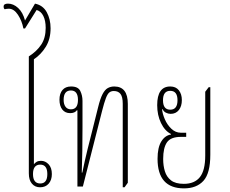

<svg xmlns="http://www.w3.org/2000/svg" viewBox="-33 -1029 1266 1059"><path d="M188 4Q160 4 143 -16Q126 -36 126 -73V-718Q170 -746 194.5 -783Q219 -820 219 -875Q219 -915 206 -941Q193 -967 169 -974L105 -872H96Q88 -914 66 -947.5Q44 -981 15 -981Q9 -981 3 -980Q-3 -979 -7 -978Q-13 -982 -13 -993Q-13 -1009 11 -1009Q41 -1009 67 -985Q93 -961 105 -916L160 -1009Q204 -1000 225 -961.5Q246 -923 246 -873Q246 -814 220 -771.5Q194 -729 154 -702V-123Q159 -130 168.5 -136Q178 -142 193 -142Q217 -142 235 -123Q253 -104 253 -69Q253 -36 235.5 -16Q218 4 188 4ZM189 -17Q228 -17 228 -69Q228 -121 189 -121Q149 -121 149 -69Q149 -17 189 -17Z M644 4V-457Q644 -495 631.5 -511Q619 -527 595 -527Q580 -527 570 -519Q560 -511 551 -487.5Q542 -464 530 -417L424 0H394V-420L391 -421Q380 -405 354 -405Q326 -405 310.5 -425Q295 -445 295 -479Q295 -513 311.5 -532.5Q328 -552 359 -552Q398 -552 410 -527Q422 -502 422 -473V-325Q422 -256 421 -196.5Q420 -137 418 -77H421Q435 -145 450 -206Q465 -267 478 -317L508 -437Q520 -486 533 -510.5Q546 -535 562 -543.5Q578 -552 597 -552Q672 -552 672 -456V-21L654 4ZM358 -426Q397 -426 397 -478Q397 -530 358 -530Q318 -530 318 -478Q318 -454 328.5 -440Q339 -426 358 -426Z M982 10Q836 10 836 -153Q836 -215 856.5 -248.5Q877 -282 910 -287V-290Q876 -307 855 -350.5Q834 -394 834 -449Q834 -552 906 -552Q937 -552 953.5 -531Q970 -510 970 -477Q970 -443 953.5 -422Q937 -401 908 -401Q895 -401 882 -407.5Q869 -414 864 -427L861 -426Q863 -402 876 -371.5Q889 -341 912 -319Q935 -297 964 -297H994V-274H964Q909 -274 888 -244Q867 -214 867 -152Q867 -115 876.5 -84Q886 -53 910.5 -34Q935 -15 981 -15Q1040 -15 1069.5 -52Q1099 -89 1099 -171V-523L1118 -548H1127V-176Q1127 -73 1089 -31.5Q1051 10 982 10ZM906 -424Q946 -424 946 -476Q946 -528 906 -528Q866 -528 866 -476Q866 -424 906 -424Z"/></svg>

Font: Noto Serif Thai ExtraCondensed Thin
Style: Regular
Weight: 100
Width: 2
Designer: Monotype Design Team
Foundry: Monotype Imaging Inc.
Version: Version 2.001; ttfautohint (v1.8.4.7-5d5b)